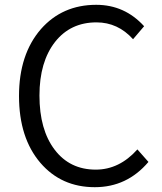

<svg xmlns="http://www.w3.org/2000/svg" viewBox="-20 -765 674 798"><path d="M148 -88Q59 -192 59 -366Q59 -539 150 -644Q239 -745 380 -745Q498 -745 579 -656L533 -602Q470 -672 381 -672Q273 -672 209 -591Q144 -508 144 -368Q144 -226 207 -143Q270 -60 378 -60Q476 -60 551 -144L597 -92Q508 13 374 13Q235 13 148 -88Z"/></svg>

Font: Source Han Sans CN Normal
Style: Regular
Weight: 350
Designer: Ryoko NISHIZUKA 西塚涼子 (kana, bopomofo & ideographs); Paul D. Hunt (Latin, Greek & Cyrillic); Sandoll Communications 산돌커뮤니
Foundry: Adobe
Version: Version 2.004;hotconv 1.0.118;makeotfexe 2.5.65603